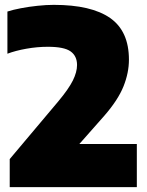

<svg xmlns="http://www.w3.org/2000/svg" viewBox="-20 -770 606 790"><path d="M20 0V-115.5L219.5 -352.5Q262.5 -404 279.8 -438.8Q297 -473.5 297 -502.5Q297 -539.5 270.5 -558.5Q244 -577.5 177 -577.5Q133 -577.5 88.2 -569.5Q43.5 -561.5 10.5 -549V-722.5Q33.5 -730 66.2 -736.2Q99 -742.5 134.8 -746.2Q170.5 -750 201.5 -750Q355.5 -750 433 -696Q510.5 -642 510.5 -524.5Q510.5 -470.5 488.2 -414.8Q466 -359 409 -293.5L306.5 -177.5H543V0Z"/></svg>

Font: Encode Sans Black
Style: Regular
Weight: 900
Designer: Multiple Designers
Foundry: Impallari Type
Version: Version 3.002; ttfautohint (v1.8.3) -l 8 -r 50 -G 200 -x 14 